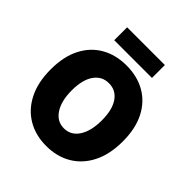

<svg xmlns="http://www.w3.org/2000/svg" viewBox="-223 -975 1137 1137"><g transform="rotate(45 346.0 -406.0)"><path d="M346 12Q256 12 188 -28.5Q120 -69 82 -145Q44 -221 44 -328Q44 -435 82 -509.5Q120 -584 188 -623Q256 -662 346 -662Q436 -662 504 -623Q572 -584 610 -509.5Q648 -435 648 -328Q648 -221 610 -145Q572 -69 504 -28.5Q436 12 346 12ZM346 -136Q405 -136 438.5 -188Q472 -240 472 -328Q472 -417 438.5 -465.5Q405 -514 346 -514Q288 -514 254 -465.5Q220 -417 220 -328Q220 -240 254 -188Q288 -136 346 -136ZM188 -716V-824H504V-716Z"/></g></svg>

Font: Assistant ExtraBold
Style: Regular
Weight: 800
Designer: Hebrew By Ben Nathan, Latin by Paul Hunt
Version: Version 3.000